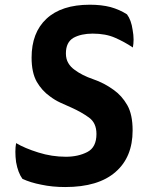

<svg xmlns="http://www.w3.org/2000/svg" viewBox="-20 -754 590 798"><path d="M532.2 -556.6Q535.2 -572.3 535.2 -589.8Q535.2 -608.4 531.2 -629.9Q525.4 -670.9 507.8 -694.3Q477.5 -713.9 439.5 -724.6Q401.4 -734.4 353.5 -734.4Q235.4 -734.4 172.9 -675.8Q111.3 -618.2 111.3 -514.6Q111.3 -452.1 132.8 -414.1Q154.3 -377 187.5 -353.5Q208 -337.9 231.4 -327.1Q254.9 -316.4 277.3 -306.6Q318.4 -288.1 349.6 -265.6Q380.9 -243.2 380.9 -197.3Q380.9 -141.6 342.8 -122.1Q304.7 -102.5 253.9 -102.5Q195.3 -102.5 139.6 -120.1Q83 -137.7 46.9 -159.2Q43.9 -142.6 43.9 -123Q43.9 -102.5 46.9 -80.1Q54.7 -36.1 73.2 -10.7Q106.4 4.9 152.3 13.7Q197.3 23.4 251 23.4Q388.7 23.4 460 -39.1Q531.2 -100.6 531.2 -211.9Q531.2 -278.3 508.8 -317.4Q486.3 -356.4 453.1 -379.9Q413.1 -409.2 367.2 -424.8Q321.3 -440.4 290 -463.9Q273.4 -475.6 263.7 -492.2Q253.9 -508.8 253.9 -532.2Q253.9 -578.1 285.2 -596.7Q317.4 -614.3 365.2 -614.3Q419.9 -614.3 459 -596.7Q497.1 -580.1 532.2 -556.6Z"/></svg>

Font: cl
Style: Bold Italic
Weight: 400
Designer: Mitja Miklavcic
Version: Version 7.504; 2011; Build 1022